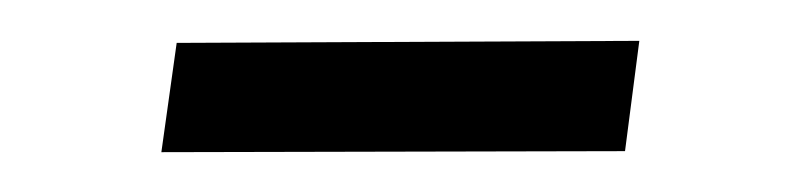

<svg xmlns="http://www.w3.org/2000/svg" viewBox="-20 -306 392 94"><path d="M59 -231.5 66.5 -285 293 -286 286 -232Z"/></svg>

Font: Public Sans Thin ExtraLight
Style: Italic
Weight: 250
Italic angle: -8°
Version: Version 2.001